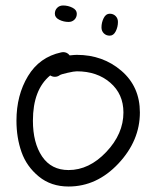

<svg xmlns="http://www.w3.org/2000/svg" viewBox="-20 -680 570 700"><path d="M260 -480Q355 -480 422.5 -422Q490 -364 490 -270Q490 -167 411.5 -83.5Q333 0 230 0Q166 0 121.5 -36.5Q77 -73 58.5 -125.5Q40 -178 40 -240Q40 -333 82 -402.5Q124 -472 203 -489Q204 -489 206.5 -489.5Q209 -490 210 -490Q225 -490 234 -478Q252 -480 260 -480ZM100 -240Q100 -159 133.5 -109.5Q167 -60 230 -60Q305 -60 367.5 -126Q430 -192 430 -270Q430 -337 382 -378.5Q334 -420 260 -420Q250 -420 226 -414.5Q202 -409 198 -406Q190 -400 180 -400Q171 -400 163 -405Q100 -353 100 -240ZM180 -630Q180 -643 188.5 -651.5Q197 -660 210 -660Q228 -660 244 -652Q260 -644 260 -630Q260 -617 251.5 -608.5Q243 -600 230 -600Q212 -600 196 -608Q180 -616 180 -630ZM380 -630Q393 -630 401.5 -621.5Q410 -613 410 -600Q410 -582 402 -566Q394 -550 380 -550Q367 -550 358.5 -558.5Q350 -567 350 -580Q350 -598 358 -614Q366 -630 380 -630Z"/></svg>

Font: Pecita
Style: Book
Weight: 400
Width: 7
Version: Version 4.3